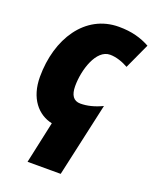

<svg xmlns="http://www.w3.org/2000/svg" viewBox="-146 -647 775 958"><g transform="rotate(20 241.5 -168.5)"><path d="M167 4 119 226H295L382 -166C340 -146 302 -137 267 -137C230 -137 213 -163 213 -211C213 -296 250 -417 324 -417C357 -417 393 -404 421 -388L483 -523C437 -548 387 -563 318 -563C139 -563 32 -396 32 -194C32 -80 91 -12 167 4Z"/></g></svg>

Font: Noto Sans SemiCondensed Black
Style: Italic
Weight: 900
Width: 4
Italic angle: -12°
Designer: Monotype Design Team
Foundry: Monotype Imaging Inc.
Version: Version 2.013